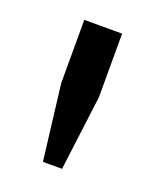

<svg xmlns="http://www.w3.org/2000/svg" viewBox="-75 -777 335 415"><g transform="rotate(20 93.0 -569.5)"><path d="M115 -410H71L50 -583V-729H137V-583Z"/></g></svg>

Font: Mona Sans Condensed Medium
Style: Regular
Weight: 500
Width: 3
Designer: Deni Anggara
Foundry: GitHub
Version: Version 1.001; ttfautohint (v1.8.4.7-5d5b);gftools[0.9.31]